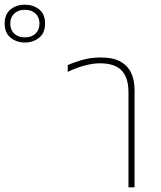

<svg xmlns="http://www.w3.org/2000/svg" viewBox="-260 -802 688 822"><path d="M290 0V-408Q290 -469 261 -500Q232 -531 167 -531Q137 -531 99 -520.5Q61 -510 30 -494V-523Q53 -534 90.5 -545Q128 -556 172 -556Q222 -556 253.5 -539.5Q285 -523 300.5 -492Q316 -461 316 -417V0ZM-154 -620Q-189 -620 -214.5 -640.5Q-240 -661 -240 -701Q-240 -742 -214.5 -762Q-189 -782 -154 -782Q-118 -782 -92.5 -762Q-67 -742 -67 -701Q-67 -661 -92.5 -640.5Q-118 -620 -154 -620ZM-154 -642Q-125 -642 -108 -658Q-91 -674 -91 -701Q-91 -728 -108 -744Q-125 -760 -154 -760Q-182 -760 -199 -744Q-216 -728 -216 -701Q-216 -674 -199 -658Q-182 -642 -154 -642Z"/></svg>

Font: Noto Sans Thai Thin
Style: Regular
Weight: 250
Designer: Monotype Design Team
Foundry: Monotype Imaging Inc.
Version: Version 2.001